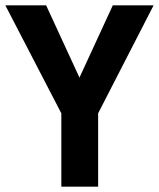

<svg xmlns="http://www.w3.org/2000/svg" viewBox="-20 -700 597 720"><path d="M348 0H210V-275L0 -680H153L278 -409L403 -680H556L348 -275Z"/></svg>

Font: Titillium-CLs Web
Style: CLs-Bold
Weight: 700
Version: Version 1.002;PS 57.000;hotconv 1.0.70;makeotf.lib2.5.55311